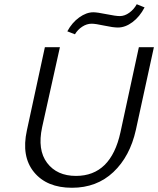

<svg xmlns="http://www.w3.org/2000/svg" viewBox="-20 -881 747 907"><path d="M334 -719 298 -733Q320 -774 354 -798.5Q388 -823 421 -823Q439 -823 483 -814Q527 -805 546 -805Q569 -805 591 -821Q613 -837 626 -861L663 -846Q640 -802 606 -776.5Q572 -751 537 -751Q514 -751 472.5 -760Q431 -769 413 -769Q390 -769 368.5 -755Q347 -741 334 -719ZM320 6Q201 6 140.5 -68Q80 -142 107 -265L192 -658H263L179 -280Q156 -173 202.5 -111.5Q249 -50 339 -50Q504 -50 549 -256L636 -658H707L622 -268Q594 -142 515.5 -68Q437 6 320 6Z"/></svg>

Font: EauTestInfant
Style: Italic
Weight: 400
Italic angle: -12°
Designer: Christian Thalmann (Catharsis Fonts)
Version: Version 0.001;PS 000.001;hotconv 1.0.88;makeotf.lib2.5.64775